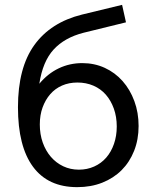

<svg xmlns="http://www.w3.org/2000/svg" viewBox="-20 -761 630 791"><path d="M324 -626Q246 -606 201 -557Q156 -508 142 -416Q177 -458 222 -479.5Q267 -501 319 -501Q369 -501 411.5 -481.5Q454 -462 485 -427Q516 -392 533.5 -344.5Q551 -297 551 -242Q551 -186 532.5 -139.5Q514 -93 481 -60Q448 -27 401.5 -8.5Q355 10 298 10Q178 10 116 -74Q54 -158 54 -319Q54 -482 121.5 -575.5Q189 -669 318 -701L483 -741L499 -669ZM144 -248Q144 -208 156 -174Q168 -140 189.5 -115Q211 -90 240.5 -76Q270 -62 305 -62Q339 -62 368 -75Q397 -88 417.5 -111.5Q438 -135 449.5 -168Q461 -201 461 -240Q461 -280 449 -313.5Q437 -347 416 -371Q395 -395 365 -408Q335 -421 299 -421Q264 -421 235.5 -408.5Q207 -396 187 -373Q167 -350 155.5 -318.5Q144 -287 144 -248Z"/></svg>

Font: Raleway Medium Alt1
Style: Regular
Weight: 500
Designer: Matt McInerney, Pablo Impallari, Rodrigo Fuenzalida
Foundry: Matt McInerney, Pablo Impallari, Rodrigo Fuenzalida
Version: Version 3.000g; ttfautohint (v1.5) -l 8 -r 28 -G 28 -x 14 -D